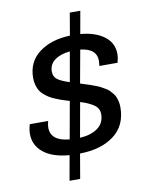

<svg xmlns="http://www.w3.org/2000/svg" viewBox="-86 -785 683 895"><g transform="rotate(-10 255.0 -337.0)"><path d="M169.9 48.8 190.9 -68.8Q111.3 -75.2 68.6 -109.6Q25.9 -144 25.9 -198.2Q25.9 -218.3 33.2 -243.2H120.1Q115.2 -224.6 115.2 -212.9Q115.2 -148.9 204.1 -141.1L235.8 -317.9Q230 -319.8 228 -319.8Q209 -325.7 197.5 -329.6Q186 -333.5 169.2 -340.6Q152.3 -347.7 142.1 -354.2Q131.8 -360.8 119.9 -370.8Q107.9 -380.9 101.3 -392.1Q94.7 -403.3 90.3 -418.7Q85.9 -434.1 85.9 -452.1Q85.9 -528.8 142.8 -571.5Q199.7 -614.3 289.1 -617.2L307.1 -723.1H356.9L337.9 -616.2Q407.7 -610.4 450 -578.9Q492.2 -547.4 492.2 -495.1Q492.2 -476.6 485.8 -454.1H399.9Q401.9 -473.6 401.9 -478Q401.9 -536.6 325.2 -544.9L296.9 -389.2Q302.2 -387.2 320.3 -381.6Q338.4 -376 344.5 -373.8Q350.6 -371.6 366.7 -365.5Q382.8 -359.4 389.4 -355.7Q396 -352.1 408.9 -344.7Q421.9 -337.4 427.5 -331.3Q433.1 -325.2 441.4 -315.7Q449.7 -306.2 453.4 -296.6Q457 -287.1 460 -274.7Q462.9 -262.2 462.9 -248Q462.9 -161.6 401.9 -115.5Q340.8 -69.3 240.2 -67.9L220.2 48.8ZM176.8 -466.8Q176.8 -441.9 195.1 -428.7Q213.4 -415.5 251 -403.8L275.9 -544.9Q230.5 -540.5 203.6 -520.5Q176.8 -500.5 176.8 -466.8ZM369.1 -231.9Q369.1 -258.8 346.9 -274.9Q324.7 -291 282.2 -304.2L252.9 -140.1Q304.7 -143.1 336.9 -166Q369.1 -189 369.1 -231.9Z"/></g></svg>

Font: Archivo
Style: Italic
Weight: 400
Italic angle: -10°
Designer: Hector Gatti
Foundry: Omnibus-Type
Version: Version 2.001